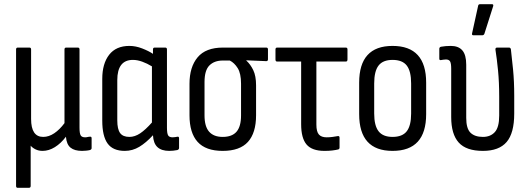

<svg xmlns="http://www.w3.org/2000/svg" viewBox="-20 -715 2538 920"><path d="M65 185Q57 185 57 176V-478Q57 -487 65 -487H121Q129 -487 129 -478V-145Q129 -59 187 -59Q214 -59 240 -76.5Q266 -94 289 -125V-478Q289 -487 297 -487H353Q361 -487 361 -478V-103Q361 -76 366.5 -66.5Q372 -57 388 -57Q394 -57 400 -58.5Q406 -60 412 -60Q419 -61 419 -52V-5Q419 1 411 4Q403 6 392 7Q381 8 373 8Q337 8 318 -7.5Q299 -23 296 -59V-60Q272 -28 243 -10Q214 8 184 8Q165 8 150 0.5Q135 -7 127 -17V176Q127 185 118 185Z M578 8Q521 8 495.5 -27.5Q470 -63 470 -137V-337Q470 -410 503 -452.5Q536 -495 600 -495Q630 -495 661 -483Q692 -471 713 -457V-478Q713 -487 721 -487H772Q780 -487 780 -478V-103Q780 -76 785.5 -66.5Q791 -57 807 -57Q813 -57 819 -58Q825 -59 831 -60Q838 -61 838 -52V-6Q838 1 830 4Q810 8 791 8Q754 8 734.5 -10Q715 -28 713 -67Q680 -31 647.5 -11.5Q615 8 578 8ZM542 -138Q542 -96 555.5 -77.5Q569 -59 600 -59Q626 -59 651.5 -76Q677 -93 708 -128V-397Q685 -411 661.5 -419.5Q638 -428 617 -428Q542 -428 542 -331Z M1047 8Q966 8 927 -35Q888 -78 888 -163V-313Q888 -394 927 -440.5Q966 -487 1048 -487H1256Q1264 -487 1264 -478V-431Q1264 -422 1256 -422L1160 -426V-425Q1180 -407 1193.5 -379Q1207 -351 1207 -306V-163Q1207 -78 1168 -35Q1129 8 1047 8ZM1047 -59Q1092 -59 1113.5 -84Q1135 -109 1135 -162V-314Q1135 -363 1119 -388.5Q1103 -414 1081 -425H1048Q1007 -425 983.5 -401.5Q960 -378 960 -322V-162Q960 -109 982 -84Q1004 -59 1047 -59Z M1535 8Q1475 8 1449 -22.5Q1423 -53 1423 -120V-420H1308Q1300 -420 1300 -430V-478Q1300 -487 1308 -487H1637Q1645 -487 1645 -478V-430Q1645 -420 1637 -420H1496V-118Q1496 -84 1508 -70.5Q1520 -57 1545 -57Q1560 -57 1574 -59Q1588 -61 1599 -63Q1607 -64 1607 -55V-8Q1607 -1 1601 1Q1589 4 1572.5 6Q1556 8 1535 8Z M1861 8Q1701 8 1701 -168V-319Q1701 -495 1861 -495Q2022 -495 2022 -319V-168Q2022 8 1861 8ZM1861 -59Q1908 -59 1929 -86Q1950 -113 1950 -171V-315Q1950 -374 1929 -401Q1908 -428 1861 -428Q1815 -428 1794 -401Q1773 -374 1773 -315V-171Q1773 -113 1794 -86Q1815 -59 1861 -59Z M2294 8Q2214 8 2178 -32Q2142 -72 2142 -154V-386Q2142 -412 2136.5 -421Q2131 -430 2117 -430Q2111 -430 2104.5 -429Q2098 -428 2092 -427Q2085 -426 2085 -434V-481Q2085 -489 2093 -491Q2115 -495 2140 -495Q2177 -495 2195.5 -473.5Q2214 -452 2214 -405V-150Q2214 -99 2234.5 -79Q2255 -59 2294 -59Q2330 -59 2351 -82Q2372 -105 2372 -161V-251Q2372 -320 2366.5 -376.5Q2361 -433 2354 -477Q2353 -487 2362 -487H2419Q2426 -487 2428 -479Q2433 -438 2438.5 -381Q2444 -324 2444 -257V-171Q2444 -77 2407.5 -34.5Q2371 8 2294 8ZM2248 -546Q2240 -546 2242 -555L2271 -687Q2272 -695 2281 -695H2337Q2346 -695 2343 -685L2301 -553Q2298 -546 2291 -546Z"/></svg>

Font: Sofia Sans Cond
Style: Regular
Weight: 400
Width: 3
Designer: Botio Nikoltchev, Ani Petrova
Foundry: lettersoup
Version: Version 4.100; ttfautohint (v1.8.3)